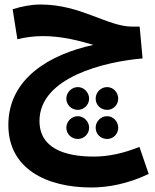

<svg xmlns="http://www.w3.org/2000/svg" viewBox="-20 -560 687 851"><path d="M385 271C458 271 547 255 639 211L598 91C529 119 462 134 396 134C270 134 155 99 155 -24C155 -218 446 -287 612 -301L599 -442H567C455 -442 339 -540 160 -540C117 -540 74 -531 36 -519L57 -386C88 -394 129 -400 170 -400C255 -400 333 -379 394 -361C200 -319 17 -212 17 -6C17 188 186 271 385 271ZM325 -73C352 -73 375 -95 375 -123C375 -150 352 -174 325 -174C297 -174 274 -150 274 -123C274 -95 297 -73 325 -73ZM455 -73C482 -73 504 -95 504 -123C504 -150 482 -174 455 -174C426 -174 404 -150 404 -123C404 -95 426 -73 455 -73ZM325 56C352 56 375 34 375 6C375 -21 352 -45 325 -45C297 -45 274 -21 274 6C274 34 297 56 325 56ZM455 56C482 56 504 34 504 6C504 -21 482 -45 455 -45C426 -45 404 -21 404 6C404 34 426 56 455 56Z"/></svg>

Font: Noto Sans Arabic UI SmCn
Style: Bold
Weight: 700
Width: 4
Designer: Monotype Design Team, Nadine Chahine and Nizar Qandah
Foundry: Monotype Imaging Inc.
Version: Version 2.010